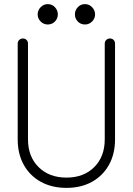

<svg xmlns="http://www.w3.org/2000/svg" viewBox="-20 -900 645 933"><path d="M303 13Q232 13 178.5 -16.5Q125 -46 95.5 -99Q66 -152 66 -223V-688Q66 -699 73.5 -706Q81 -713 91 -713Q102 -713 109 -706Q116 -699 116 -688V-223Q116 -139 167.5 -88Q219 -37 303 -37Q387 -37 438 -88Q489 -139 489 -223V-688Q489 -699 496.5 -706Q504 -713 514 -713Q525 -713 532 -706Q539 -699 539 -688V-223Q539 -152 509.5 -99Q480 -46 427 -16.5Q374 13 303 13ZM212 -781Q192 -781 177.5 -795.5Q163 -810 163 -830Q163 -850 177.5 -865Q192 -880 212 -880Q233 -880 247 -865Q261 -850 261 -830Q261 -810 247 -795.5Q233 -781 212 -781ZM393 -781Q372 -781 358 -795.5Q344 -810 344 -830Q344 -850 358 -865Q372 -880 393 -880Q413 -880 427.5 -865Q442 -850 442 -830Q442 -810 427.5 -795.5Q413 -781 393 -781Z"/></svg>

Font: Zen Kurenaido
Style: ARC
Weight: 400
Designer: Yoshimichi Ohira
Foundry: Positype
Version: Version 1.001